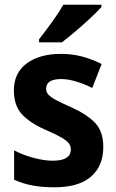

<svg xmlns="http://www.w3.org/2000/svg" viewBox="-20 -786 495 816"><path d="M419 -161Q419 -81 367 -35.5Q315 10 211 10Q160 10 119 2.5Q78 -5 40 -22V-147Q78 -127 123 -115Q168 -103 204 -103Q281 -103 281 -151Q281 -166 272 -177.5Q263 -189 239.5 -202.5Q216 -216 172 -235Q108 -263 73.5 -300Q39 -337 39 -402Q39 -476 93.5 -516.5Q148 -557 239 -557Q286 -557 328 -546Q370 -535 412 -514L372 -412Q339 -429 304 -439.5Q269 -450 240 -450Q176 -450 176 -409Q176 -395 185 -384.5Q194 -374 217 -361.5Q240 -349 283 -330Q348 -301 383.5 -264.5Q419 -228 419 -161ZM411 -756Q394 -737 364 -709Q334 -681 301 -653Q268 -625 243 -606H146V-619Q171 -651 200.5 -691.5Q230 -732 249 -766H411Z"/></svg>

Font: Noto Sans Lao SemiCondensed
Style: Bold
Weight: 700
Width: 4
Designer: Monotype Design Team
Foundry: Monotype Imaging Inc.
Version: Version 2.003; ttfautohint (v1.8.4.7-5d5b)